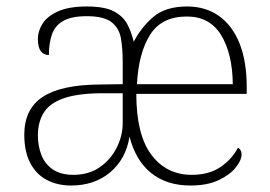

<svg xmlns="http://www.w3.org/2000/svg" viewBox="-20 -563 835 593"><path d="M199 10Q159 10 126 -6.5Q93 -23 74 -58.5Q55 -94 55 -147Q55 -226 111.5 -263.5Q168 -301 287 -302L359 -303V-371Q359 -413 353.5 -444.5Q348 -476 324.5 -494.5Q301 -513 248 -513Q201 -513 175.5 -498.5Q150 -484 140.5 -457Q131 -430 131 -393Q115 -393 106 -405Q97 -417 97 -443Q97 -467 111.5 -490Q126 -513 159.5 -528Q193 -543 248 -543Q303 -543 331.5 -528Q360 -513 373 -488.5Q386 -464 393 -434Q417 -480 454.5 -511.5Q492 -543 558 -543Q615 -543 656.5 -513.5Q698 -484 720 -428.5Q742 -373 742 -294V-273H401Q401 -147 447.5 -85Q494 -23 572 -23Q626 -23 661.5 -47.5Q697 -72 715 -107Q720 -104 723 -99Q726 -94 726 -86Q726 -68 708 -45.5Q690 -23 655 -6.5Q620 10 568 10Q495 10 447 -28.5Q399 -67 380 -141Q369 -72 320.5 -31Q272 10 199 10ZM207 -23Q254 -23 288 -46.5Q322 -70 340.5 -107Q359 -144 359 -183V-275H289Q216 -274 174 -258.5Q132 -243 114.5 -214Q97 -185 97 -145Q97 -112 108 -84Q119 -56 143.5 -39.5Q168 -23 207 -23ZM699 -303Q698 -397 663 -454.5Q628 -512 557 -512Q479 -512 443.5 -455.5Q408 -399 403 -303Z"/></svg>

Font: Noto Serif Kannada ExtraLight
Style: Regular
Weight: 250
Version: Version 2.003